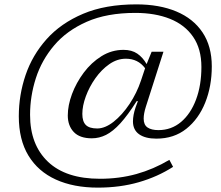

<svg xmlns="http://www.w3.org/2000/svg" viewBox="-20 -737 1010 878"><path d="M704.5 -142Q763.5 -142 807.8 -179.2Q852 -216.5 876.5 -281.8Q901 -347 901 -431Q901 -513.5 863.2 -568.5Q825.5 -623.5 757.5 -650.8Q689.5 -678 599 -678Q468.5 -678 376.8 -637.5Q285 -597 227.8 -529.5Q170.5 -462 144 -379.5Q117.5 -297 117.5 -212Q117.5 -75 199.5 2.8Q281.5 80.5 437 80.5Q525.5 80.5 603.8 58.8Q682 37 754.5 -6L771.5 26Q700.5 71.5 614.8 96.2Q529 121 427.5 121Q316.5 121 235.2 84Q154 47 110 -25.5Q66 -98 66 -205.5Q66 -302.5 97 -393.8Q128 -485 193.2 -558Q258.5 -631 360.2 -674Q462 -717 603.5 -717Q709 -717 786.5 -684.5Q864 -652 906.2 -588.8Q948.5 -525.5 948.5 -433.5Q948.5 -343 918.5 -268Q888.5 -193 832 -148Q775.5 -103 695 -103Q644.5 -103 616.2 -123Q588 -143 588 -182Q588 -210.5 600 -246L610.5 -274.5H605Q564.5 -210.5 530.5 -173.2Q496.5 -136 465 -120.2Q433.5 -104.5 400 -104.5Q344.5 -104.5 317.2 -133.5Q290 -162.5 290 -209Q290 -255 309.2 -306.8Q328.5 -358.5 363 -404.8Q397.5 -451 444 -480Q490.5 -509 545 -509Q582.5 -509 607.8 -491.8Q633 -474.5 650.5 -444L673.5 -500.5H727.5L647 -249Q637 -217.5 637 -194.5Q637 -166 654.8 -154Q672.5 -142 704.5 -142ZM356.5 -216Q356.5 -181.5 372.5 -165.5Q388.5 -149.5 424.5 -149.5Q460.5 -149.5 499.5 -180.2Q538.5 -211 572 -261Q605.5 -311 625 -369.5L643.5 -425Q611 -468.5 555.5 -468.5Q515.5 -468.5 479.8 -443.5Q444 -418.5 416.2 -379.2Q388.5 -340 372.5 -296.5Q356.5 -253 356.5 -216Z"/></svg>

Font: Newsreader Caption Light
Style: Italic
Weight: 300
Italic angle: -17°
Designer: Hugues Gentile
Foundry: Production Type
Version: Version 1.001